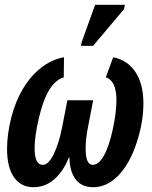

<svg xmlns="http://www.w3.org/2000/svg" viewBox="-20 -780 640 810"><path d="M373.5 9.8Q324.2 9.8 299.1 -23.4Q273.9 -56.6 272.9 -115.7H270.5Q247.1 -56.6 208.7 -23.4Q170.4 9.8 121.1 9.8Q68.8 9.8 39.3 -31.7Q9.8 -73.2 9.8 -151.9Q9.8 -213.9 27.3 -283Q44.9 -352.1 77.1 -406Q109.4 -460 153.6 -494.4Q197.8 -528.8 250 -538.6L249 -453.6Q214.8 -443.8 188.7 -402.1Q162.6 -360.4 144.3 -283.2Q126 -206.1 126 -154.8Q126 -84.5 160.6 -84.5Q185.1 -84.5 207.5 -131.6Q230 -178.7 243.2 -248.5L264.2 -356.9H373L352.1 -248.5Q341.3 -195.8 341.3 -153.3Q341.3 -84.5 371.1 -84.5Q396 -84.5 417.7 -122.3Q439.5 -160.2 455.3 -232.2Q471.2 -304.2 471.2 -356.4Q471.2 -439.9 426.3 -453.6L457.5 -538.6Q519 -525.9 552 -475.3Q585 -424.8 585 -343.3Q585 -263.7 555.9 -176Q526.9 -88.4 479 -39.3Q431.2 9.8 373.5 9.8ZM321.3 -586.4 324.7 -602.5 381.3 -759.8H506.8L503.4 -741.7L372.6 -586.4Z"/></svg>

Font: Cousine
Style: Bold Italic
Weight: 700
Italic angle: -12°
Monospace: yes
Designer: Steve Matteson
Foundry: Ascender Corporation
Version: Version 1.20